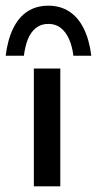

<svg xmlns="http://www.w3.org/2000/svg" viewBox="-38 -655 341 675"><path d="M81 -414H174V0H81ZM132 -635Q174 -635 205.5 -614.5Q237 -594 256.5 -554.5Q276 -515 283 -459H220Q216 -492 205 -517Q194 -542 176 -556.5Q158 -571 132 -571Q106 -571 88 -556.5Q70 -542 60 -517Q50 -492 46 -459H-18Q-11 -516 8.5 -555.5Q28 -595 59 -615Q90 -635 132 -635Z"/></svg>

Font: Josefin Sans Thin
Style: Regular
Weight: 400
Version: Version 2.000